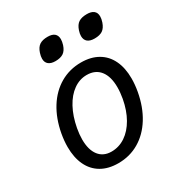

<svg xmlns="http://www.w3.org/2000/svg" viewBox="-181 -893 961 1025"><g transform="rotate(-30 300.0 -381.0)"><path d="M59.5 -204.5Q59.5 -242 67 -284Q82.5 -368.5 121.5 -430.8Q160.5 -493 218.2 -526.5Q276 -560 346.5 -560Q407 -560 450.2 -535Q493.5 -510 516 -463Q538.5 -416 538.5 -351Q538.5 -314 531 -272Q515.5 -187 476.5 -124.2Q437.5 -61.5 380 -27.8Q322.5 6 252 6Q191 6 147.8 -19.2Q104.5 -44.5 82 -92Q59.5 -139.5 59.5 -204.5ZM443 -280Q449.5 -316 449.5 -348.5Q449.5 -414.5 421 -450.8Q392.5 -487 339.5 -487Q295.5 -487 257.8 -460.2Q220 -433.5 193 -383.8Q166 -334 153.5 -267Q147 -231.5 147 -200Q147 -136.5 174.2 -101.2Q201.5 -66 251.5 -66Q297.5 -66 336.8 -92.2Q376 -118.5 403.5 -166.8Q431 -215 443 -280ZM177 -680.5Q177 -695.5 183 -714Q192.5 -743.5 210.8 -755.8Q229 -768 261 -768Q289 -768 302.8 -756Q316.5 -744 316.5 -721.5Q316.5 -706.5 310.5 -687.5Q301 -658.5 282.8 -646.2Q264.5 -634 233.5 -634Q206 -634 191.5 -646Q177 -658 177 -680.5ZM417.5 -681.5Q417.5 -696 423.5 -714Q433.5 -744 452 -756Q470.5 -768 503 -768Q530 -768 544.5 -756.5Q559 -745 559 -722Q559 -706.5 552.5 -687.5Q542.5 -658.5 524.5 -646.2Q506.5 -634 475 -634Q446.5 -634 432 -646.2Q417.5 -658.5 417.5 -681.5Z"/></g></svg>

Font: JuliaMono
Style: Italic
Weight: 400
Italic angle: -9°
Monospace: yes
Designer: cormullion
Foundry: corm
Version: Version 0.057; ttfautohint (v1.8.4)